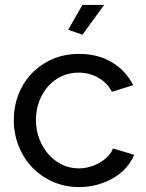

<svg xmlns="http://www.w3.org/2000/svg" viewBox="-20 -750 594 780"><path d="M315 -609 257 -629 315 -730H403ZM36 -262Q36 -317 55 -366Q74 -415 109 -451.5Q144 -488 192.5 -509.5Q241 -531 301 -531Q379 -531 435.5 -496.5Q492 -462 521 -404L435 -377Q415 -414 379 -434.5Q343 -455 299 -455Q263 -455 231 -440.5Q199 -426 176 -400Q153 -374 139.5 -339Q126 -304 126 -262Q126 -221 140 -185Q154 -149 177.5 -122.5Q201 -96 232.5 -81Q264 -66 300 -66Q323 -66 345.5 -72.5Q368 -79 386.5 -90Q405 -101 419 -115.5Q433 -130 439 -147L525 -121Q513 -92 491.5 -68Q470 -44 441 -27Q412 -10 376.5 0Q341 10 302 10Q243 10 194 -12Q145 -34 110 -71Q75 -108 55.5 -157.5Q36 -207 36 -262Z"/></svg>

Font: PTCRaleway Medium
Style: Regular
Weight: 500
Designer: Matt McInerney, Pablo Impallari, Rodrigo Fuenzalida
Foundry: Matt McInerney, Pablo Impallari, Rodrigo Fuenzalida
Version: Version 3.000g; ttfautohint (v1.5) -l 8 -r 28 -G 28 -x 14 -D